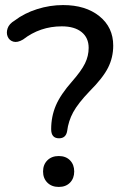

<svg xmlns="http://www.w3.org/2000/svg" viewBox="-20 -734 488 758"><path d="M213 -188Q182 -188 182 -224Q182 -274 200.5 -317.5Q219 -361 265 -413Q301 -454 315.5 -483.5Q330 -513 330 -545Q330 -585 302 -607.5Q274 -630 224 -630Q138 -630 71 -578Q49 -565 33 -569.5Q17 -574 10.5 -589Q4 -604 10 -622Q16 -640 38 -653Q76 -682 126.5 -698Q177 -714 229 -714Q318 -714 372.5 -670Q427 -626 427 -554Q427 -507 406.5 -466.5Q386 -426 334 -374Q288 -326 269 -291Q250 -256 245 -216Q240 -188 213 -188ZM212 4Q184 4 167 -13Q150 -30 150 -57Q150 -84 167 -101Q184 -118 212 -118Q240 -118 256.5 -101Q273 -84 273 -57Q273 -30 256.5 -13Q240 4 212 4Z"/></svg>

Font: Chiron GoRound TC
Style: Regular
Weight: 400
Designer: Ryoko NISHIZUKA 西塚涼子 (kana, bopomofo & ideographs); Paul D. Hunt (Latin, Greek & Cyrillic); Sandoll Communications 산돌커뮤니
Foundry: Adobe
Version: Version 1.000;hotconv 1.1.1;makeotfexe 2.6.0